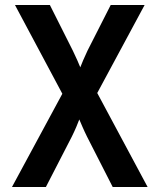

<svg xmlns="http://www.w3.org/2000/svg" viewBox="-20 -570 640 770"><path d="M164 180 268 -22C281 -48 293 -77 298 -91C304 -77 316 -48 329 -22L432 180H572L370 -197L560 -550H424L331 -367C318 -340 307 -313 302 -300C297 -313 285 -340 272 -367L180 -550H40L230 -194L28 180Z"/></svg>

Font: Tekne LDO
Style: Bold
Weight: 700
Monospace: yes
Designer: Alessio Laiso, Mario Rullo, Paolo Rosset
Foundry: Alessio Laiso
Version: Version 1.000;hotconv 1.0.109;makeotfexe 2.5.65596